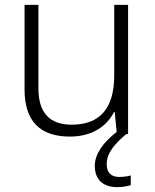

<svg xmlns="http://www.w3.org/2000/svg" viewBox="-20 -645 636 790"><path d="M419 30C419 -16 453 -54 499 -93H507V-625H450V-335C450 -200 392 -132 275 -132C185 -132 138 -180 138 -282V-625H81V-277C81 -146 145 -83 268 -83C359 -83 420 -126 449 -184H452L460 -102C408 -62 370 -13 370 37C370 94 404 125 462 125C486 125 503 121 518 117V77C507 80 491 83 470 83C437 83 419 65 419 30Z"/></svg>

Font: Noto Sans Telugu UI Light
Style: Regular
Weight: 300
Designer: Jelle Bosma - Monotype Design Team
Foundry: Monotype Imaging Inc.
Version: Version 2.005